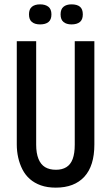

<svg xmlns="http://www.w3.org/2000/svg" viewBox="-20 -849 510 881"><path d="M236 12Q197 12 167.5 1.5Q138 -9 117 -27.5Q96 -46 83 -71.5Q70 -97 63.5 -126Q57 -155 57 -186V-660H146V-185Q146 -146 156.5 -120Q167 -94 187 -82Q207 -70 237 -70Q265 -70 284.5 -82Q304 -94 313.5 -119.5Q323 -145 323 -185V-660H413V-186Q413 -88 367 -38Q321 12 236 12ZM308 -737Q285 -737 271.5 -748Q258 -759 258 -783Q258 -807 271.5 -818Q285 -829 308 -829Q334 -829 347 -818Q360 -807 360 -783Q360 -759 346.5 -748Q333 -737 308 -737ZM164 -737Q140 -737 126.5 -748Q113 -759 113 -783Q113 -807 126.5 -818Q140 -829 164 -829Q188 -829 202 -818Q216 -807 216 -783Q216 -759 202.5 -748Q189 -737 164 -737Z"/></svg>

Font: Bricolage Grotesque 36pt Condensed
Style: Regular
Weight: 400
Width: 3
Designer: Mathieu Triay
Foundry: Atelier Triay
Version: Version 1.001;gftools[0.9.33.dev8+g029e19f]